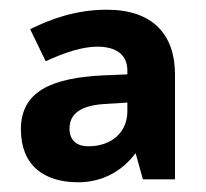

<svg xmlns="http://www.w3.org/2000/svg" viewBox="-20 -742 423 395"><path d="M200 -722C136 -722 85 -703 42 -682L74 -616C113 -634 150 -646 180 -646C221 -646 242 -628 242 -597V-589L194 -587C86 -582 23 -554 23 -476C23 -402 70 -367 141 -367C189 -367 231 -389 259 -427L274 -373H340V-589C340 -670 295 -722 200 -722ZM194 -528 242 -531V-513C242 -471 211 -441 161 -441C140 -441 123 -452 123 -477C123 -500 135 -524 194 -528Z"/></svg>

Font: Noto Sans Gunjala Gondi
Style: Bold
Weight: 700
Designer: Ek Type
Foundry: Ek Type
Version: Version 1.004